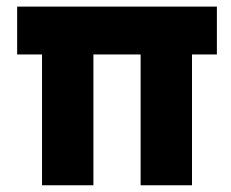

<svg xmlns="http://www.w3.org/2000/svg" viewBox="-20 -551 687 571"><path d="M105 -481.4 122 -389H31V-531.4H625V-389H542L551 -443.4V0H398.2V-465.4L408.2 -389H244.8L257.8 -443.4V0H105Z"/></svg>

Font: Easer Grotesk Variable
Style: Regular
Weight: 400
Designer: Boardeaser, Bonnie Shaver-Troup, Thomas Jockin
Foundry: Lexend
Version: Version 1.001;Glyphs 3.1.2 (3151)